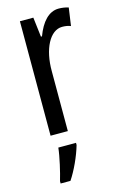

<svg xmlns="http://www.w3.org/2000/svg" viewBox="-119 -691 541 870"><g transform="rotate(-15 152.0 -256.0)"><path d="M249 -640C202 -640 167 -600 144 -538H139L128 -630H65V-93H146V-373C145 -478 186 -556 243 -556C258 -556 271 -554 283 -549L295 -633C279 -638 264 -640 249 -640ZM168 -22V-32H85C81 8 64 81 53 117V128H99C126 88 154 27 168 -22Z"/></g></svg>

Font: Noto Sans Kannada UI ExtraCondensed
Style: Regular
Weight: 400
Width: 2
Designer: Jelle Bosma - Monotype Design Team
Foundry: Monotype Imaging Inc.
Version: Version 2.005